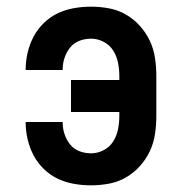

<svg xmlns="http://www.w3.org/2000/svg" viewBox="-20 -548 540 576"><path d="M253 8Q227 8 201.5 3.5Q176 -1 153 -12Q130 -23 111.5 -41Q93 -59 81 -81.5Q69 -104 63 -129.5Q57 -155 57 -180V-182H168V-181Q168 -163 173.5 -146Q179 -129 190 -115Q201 -101 218 -94.5Q235 -88 253 -88Q273 -88 291 -97.5Q309 -107 319.5 -123.5Q330 -140 334 -160Q338 -180 338 -200V-212H193V-308H338V-320Q338 -340 334 -360Q330 -380 319.5 -396.5Q309 -413 291 -422.5Q273 -432 253 -432Q235 -432 218 -425.5Q201 -419 190 -405Q179 -391 173.5 -374Q168 -357 168 -339V-338H57V-340Q57 -365 63 -390.5Q69 -416 81 -438.5Q93 -461 111.5 -479Q130 -497 153 -508Q176 -519 201.5 -523.5Q227 -528 253 -528Q280 -528 307 -523Q334 -518 357.5 -504.5Q381 -491 399.5 -470.5Q418 -450 429.5 -425.5Q441 -401 445 -374Q449 -347 449 -320V-200Q449 -173 445 -146Q441 -119 429.5 -94.5Q418 -70 399.5 -49.5Q381 -29 357.5 -15.5Q334 -2 307 3Q280 8 253 8Z"/></svg>

Font: Iosevka Algr
Style: Bold
Weight: 700
Monospace: yes
Designer: Belleve Invis
Foundry: Belleve Invis
Version: Version 26.0.2; ttfautohint (v1.8.3)